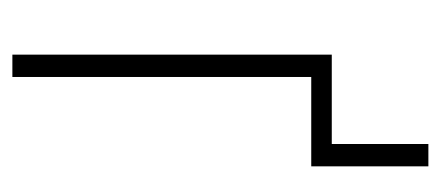

<svg xmlns="http://www.w3.org/2000/svg" viewBox="-226 -504 729 318"><g transform="rotate(90 139.0 -344.5)"><path d="M255 -689H218V-529H70V0H107V-495H255Z"/></g></svg>

Font: Noto Sans ExtraCondensed ExtraLight
Style: Regular
Weight: 200
Width: 2
Designer: Monotype Design Team
Foundry: Monotype Imaging Inc.
Version: Version 2.013